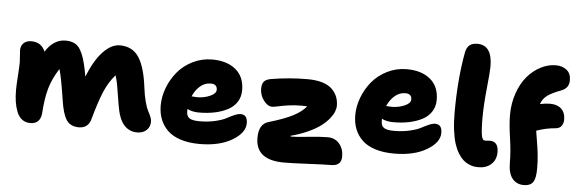

<svg xmlns="http://www.w3.org/2000/svg" viewBox="-52 -961 3624 1205"><g transform="rotate(5 1759.5 -359.0)"><path d="M159.2 -47.9Q128.4 -47.9 106.7 -64.5Q85 -81.1 73.5 -110.4Q62 -139.6 56.9 -173.1Q51.8 -206.5 51.8 -247.1Q51.8 -275.9 55.9 -335Q60.1 -394 60.1 -421.9Q60.1 -436.5 57.6 -461.9Q55.2 -487.3 55.2 -499Q55.2 -524.9 72.5 -542.5Q89.8 -560.1 121.1 -560.1Q185.1 -560.1 209 -502Q231 -539.1 263.2 -561Q295.4 -583 335 -583Q390.6 -583 417.7 -550.5Q444.8 -518.1 461.9 -446.8Q471.7 -406.7 478 -368.2Q518.6 -472.2 571 -527.6Q623.5 -583 676.8 -583Q756.3 -583 796.9 -521.7Q837.4 -460.4 853 -332Q859.4 -279.8 870.1 -241.2Q880.9 -202.6 890.1 -186.3Q899.4 -169.9 906.2 -153.6Q913.1 -137.2 913.1 -122.1Q913.1 -90.3 891.1 -69.1Q869.1 -47.9 832 -47.9Q781.2 -47.9 748 -85.7Q714.8 -123.5 701.2 -210.9Q687.5 -299.8 680.9 -334.5Q674.3 -369.1 666 -393.1Q625 -346.7 598.1 -283.7Q571.3 -220.7 541 -111.8Q533.7 -79.6 514.2 -63.7Q494.6 -47.9 465.8 -47.9Q411.6 -47.9 386.7 -85Q361.8 -122.1 349.1 -209Q327.1 -352.1 312 -401.9Q270 -336.9 252 -273.7Q233.9 -210.4 228 -117.2Q225.6 -84.5 208.5 -66.2Q191.4 -47.9 159.2 -47.9Z M1228.5 -9.8Q1161.1 -9.8 1109.9 -26.1Q1058.6 -42.5 1027.3 -72.3Q996.1 -102.1 980.5 -141.6Q964.8 -181.2 964.8 -230Q964.8 -285.6 986.1 -341.3Q1007.3 -397 1044.9 -442.4Q1082.5 -487.8 1139.6 -516.4Q1196.8 -544.9 1262.7 -544.9Q1355 -544.9 1410.4 -499.3Q1465.8 -453.6 1465.8 -369.1Q1465.8 -327.1 1445.3 -295.2Q1424.8 -263.2 1388.4 -244.1Q1352.1 -225.1 1306.4 -215.6Q1260.7 -206.1 1206.5 -206.1Q1165 -206.1 1133.8 -222.2V-207Q1133.8 -177.2 1151.9 -164.6Q1169.9 -151.9 1215.8 -151.9Q1269.5 -151.9 1314.2 -162.4Q1358.9 -172.9 1382.1 -185.5Q1405.3 -198.2 1429 -208.7Q1452.6 -219.2 1469.7 -219.2Q1512.7 -219.2 1512.7 -165Q1512.7 -104.5 1432.9 -57.1Q1353 -9.8 1228.5 -9.8ZM1265.6 -394Q1229.5 -394 1200.2 -369.4Q1170.9 -344.7 1152.8 -303.2Q1177.2 -300.8 1187.5 -300.8Q1231.4 -300.8 1269 -317.4Q1306.6 -334 1306.6 -357.9Q1306.6 -394 1265.6 -394Z M1766.6 60.1Q1587.4 60.1 1587.4 -80.1Q1587.4 -168.5 1649.4 -185.1Q1748 -213.9 1801.5 -242.2Q1855 -270.5 1881.3 -304.2Q1871.6 -305.2 1845.2 -305.2Q1802.2 -305.2 1763.4 -299.6Q1724.6 -293.9 1699 -288.1Q1673.3 -282.2 1662.6 -282.2Q1633.3 -282.2 1608.4 -315.7Q1583.5 -349.1 1583.5 -390.1Q1583.5 -417 1594.7 -432.4Q1606 -447.8 1635.3 -454.1Q1752.4 -474.1 1868.7 -474.1Q1923.3 -474.1 1963.1 -461.7Q2002.9 -449.2 2024.7 -427.2Q2046.4 -405.3 2056.4 -379.6Q2066.4 -354 2066.4 -324.2Q2066.4 -306.2 2058.3 -285.6Q2050.3 -265.1 2030.3 -240.7Q2010.3 -216.3 1980.2 -193.6Q1950.2 -170.9 1901.9 -148.7Q1853.5 -126.5 1793.5 -110.8Q1793.5 -106 1796.4 -106Q1831.5 -106 1904.3 -114Q1977.1 -122.1 2026.4 -122.1Q2072.8 -122.1 2100.1 -89.8Q2127.4 -57.6 2127.4 -9.8Q2127.4 49.8 2063.5 49.8Q2025.4 49.8 1920.7 54.9Q1815.9 60.1 1766.6 60.1Z M2450.2 -56.2Q2382.8 -56.2 2331.5 -72.3Q2280.3 -88.4 2249 -118.2Q2217.8 -147.9 2202.1 -187.5Q2186.5 -227.1 2186.5 -275.9Q2186.5 -331.5 2207.8 -387.2Q2229 -442.9 2266.6 -488.3Q2304.2 -533.7 2361.3 -562.3Q2418.5 -590.8 2484.4 -590.8Q2576.7 -590.8 2632.1 -545.2Q2687.5 -499.5 2687.5 -415Q2687.5 -373 2667 -341.1Q2646.5 -309.1 2610.1 -290Q2573.7 -271 2528.1 -261.5Q2482.4 -252 2428.2 -252Q2384.8 -252 2355.5 -267.1V-252.9Q2355.5 -223.1 2373.5 -210.7Q2391.6 -198.2 2437.5 -198.2Q2491.2 -198.2 2535.9 -208.7Q2580.6 -219.2 2603.8 -231.7Q2627 -244.1 2650.6 -254.6Q2674.3 -265.1 2691.4 -265.1Q2734.4 -265.1 2734.4 -210.9Q2734.4 -150.4 2654.5 -103.3Q2574.7 -56.2 2450.2 -56.2ZM2487.3 -439.9Q2451.7 -439.9 2422.1 -415Q2392.6 -390.1 2374.5 -349.1Q2394 -347.2 2409.2 -347.2Q2453.1 -347.2 2490.7 -363.5Q2528.3 -379.9 2528.3 -403.8Q2528.3 -439.9 2487.3 -439.9Z M2985.4 -17.1Q2969.2 -17.1 2954.8 -19.5Q2940.4 -22 2921.6 -30.5Q2902.8 -39.1 2887.5 -53Q2872.1 -66.9 2856.4 -92Q2840.8 -117.2 2830.1 -150.6Q2819.3 -184.1 2812.7 -234.1Q2806.2 -284.2 2806.2 -345.2Q2806.2 -552.7 2837.4 -724.1Q2843.3 -757.3 2861.1 -772.7Q2878.9 -788.1 2911.6 -788.1Q3005.4 -788.1 3005.4 -652.8Q3005.4 -619.6 2994.4 -513.7Q2983.4 -407.7 2983.4 -325.2Q2983.4 -286.6 2985.1 -260Q2986.8 -233.4 2989.3 -219.2Q2991.7 -205.1 2996.1 -197.5Q3000.5 -189.9 3003.9 -188.5Q3007.3 -187 3013.2 -187Q3020 -187 3029.1 -188Q3038.1 -189 3041.5 -189Q3096.2 -189 3096.2 -122.1Q3096.2 -73.7 3065.4 -45.4Q3034.7 -17.1 2985.4 -17.1Z M3278.8 69.8Q3231.9 69.8 3205.6 36.6Q3179.2 3.4 3179.2 -62Q3179.2 -131.3 3166.5 -217.5Q3153.8 -303.7 3153.8 -360.8Q3153.8 -434.1 3176 -498Q3198.2 -562 3234.6 -605Q3271 -647.9 3317.9 -672.4Q3364.7 -696.8 3414.1 -696.8Q3454.6 -696.8 3481.9 -675.3Q3509.3 -653.8 3509.3 -609.9Q3509.3 -561 3461.9 -543Q3402.8 -521 3374.8 -500.2Q3346.7 -479.5 3335 -445.8Q3371.1 -453.1 3398.9 -453.1Q3444.3 -453.1 3469.7 -429.2Q3495.1 -405.3 3495.1 -360.8Q3495.1 -337.9 3483.2 -321.5Q3471.2 -305.2 3448.2 -303.2Q3383.8 -297.9 3326.2 -276.9Q3328.6 -258.8 3336.2 -215.1Q3343.8 -171.4 3348.4 -129.4Q3353 -87.4 3353 -41Q3353 22.5 3335.4 46.1Q3317.9 69.8 3278.8 69.8Z"/></g></svg>

Font: Shantell Sans Bouncy
Style: Regular
Weight: 800
Designer: Stephen Nixon, Anya Danilova, Shantell Martin
Foundry: Arrow Type
Version: Version 1.006;[9816181b4]